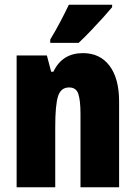

<svg xmlns="http://www.w3.org/2000/svg" viewBox="-20 -786 569 806"><path d="M328.1 -563Q399.9 -563 439.9 -509.8Q480 -456.5 480 -359.9V0H317.9V-308.1Q317.9 -362.8 309.1 -390.9Q300.3 -418.9 270 -418.9Q235.8 -418.9 223.9 -382.8Q211.9 -346.7 211.9 -252.9V0H49.8V-553.2H176.8L194.8 -484.9H204.1Q241.2 -563 328.1 -563ZM450.7 -766.1V-755.9Q437 -739.3 413.3 -712.9Q389.6 -686.5 362.3 -658Q335 -629.4 310.1 -606H190.9V-620.1Q214.8 -659.7 234.1 -696.5Q253.4 -733.4 269 -766.1Z"/></svg>

Font: Open Sans Condensed ExtraBold
Style: Regular
Weight: 800
Width: 3
Designer: Monotype Design Team
Foundry: Monotype Imaging Inc.
Version: Version 3.000; ttfautohint (v1.8.4)